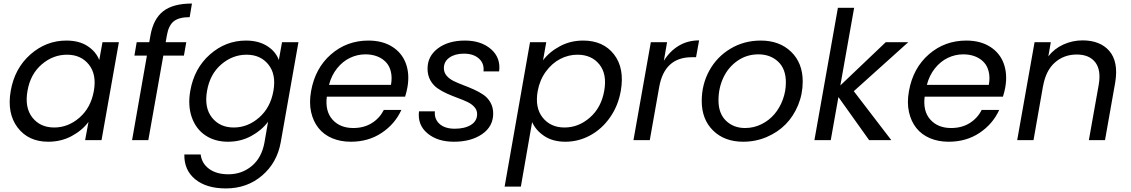

<svg xmlns="http://www.w3.org/2000/svg" viewBox="-20 -784 6324 1074"><path d="M40 -275.9Q62 -401.9 150.1 -479.5Q238.3 -557.1 351.1 -557.1Q422.9 -557.1 470 -526.1Q517.1 -495.1 535.2 -448.2L553.2 -547.9H645L547.9 0H456.1L475.1 -102.1Q439.5 -54.2 380.6 -22.7Q321.8 8.8 250 8.8Q138.7 8.8 78.4 -70.8Q18.1 -150.4 40 -275.9ZM504.9 -274.9Q521.5 -367.2 477.3 -422.6Q433.1 -478 355 -478Q276.4 -478 213.1 -423.6Q149.9 -369.1 133.8 -275.9Q117.2 -182.1 161.1 -126.5Q205.1 -70.8 283.2 -70.8Q361.3 -70.8 424.8 -126.2Q488.3 -181.6 504.9 -274.9Z M718.8 0 801.8 -473.1H731.9L744.6 -547.9H814.9L821.8 -586.9Q838.4 -679.2 893.6 -721.7Q948.7 -764.2 1053.7 -764.2L1041 -688Q980.5 -688 951.7 -664.6Q922.9 -641.1 913.6 -586.9L906.7 -547.9H1022L1008.8 -473.1H893.6L809.6 0Z M1044.4 -275.9Q1066.4 -401.9 1154.5 -479.5Q1242.7 -557.1 1355.5 -557.1Q1426.3 -557.1 1474.6 -526.4Q1522.9 -495.6 1539.6 -448.2L1557.6 -547.9H1649.4L1550.3 12.2Q1529.8 126.5 1445.8 198.2Q1361.8 270 1243.2 270Q1134.8 270 1072 218.8Q1009.3 167.5 1011.2 80.1H1102.5Q1108.4 130.4 1149.7 160.6Q1190.9 190.9 1257.3 190.9Q1333 190.9 1388.7 144.3Q1444.3 97.7 1459.5 12.2L1479.5 -103Q1443.4 -54.7 1384.8 -22.9Q1326.2 8.8 1255.4 8.8Q1182.1 8.8 1129.2 -26.6Q1076.2 -62 1053 -127.4Q1029.8 -192.9 1044.4 -275.9ZM1509.3 -274.9Q1525.9 -367.2 1481.7 -422.6Q1437.5 -478 1359.4 -478Q1280.8 -478 1217.5 -423.6Q1154.3 -369.1 1138.2 -275.9Q1121.6 -182.1 1165.5 -126.5Q1209.5 -70.8 1287.6 -70.8Q1365.7 -70.8 1429.2 -126.2Q1492.7 -181.6 1509.3 -274.9Z M2024.4 -480Q1979 -480 1938 -460.4Q1897 -440.9 1865.5 -401.6Q1834 -362.3 1820.3 -309.1H2167Q2174.3 -350.1 2166.5 -382.8Q2158.7 -415.5 2138.7 -436.5Q2118.7 -457.5 2089.4 -468.8Q2060.1 -480 2024.4 -480ZM2225.1 -168.9Q2189 -89.8 2114.7 -40.5Q2040.5 8.8 1942.4 8.8Q1884.3 8.8 1837.6 -11Q1791 -30.8 1761.5 -67.9Q1731.9 -105 1720.2 -157.5Q1708.5 -210 1720.2 -274.9Q1743.2 -403.3 1831.8 -480.2Q1920.4 -557.1 2041 -557.1Q2119.1 -557.1 2173.6 -522.9Q2228 -488.8 2250 -429.7Q2272 -370.6 2259.3 -296.9Q2255.9 -275.4 2246.1 -243.2H1808.1Q1797.9 -161.6 1840.1 -114.7Q1882.3 -67.9 1956.1 -67.9Q2015.6 -67.9 2059.6 -95.2Q2103.5 -122.6 2127 -168.9Z M2738.8 -148.9Q2738.8 -76.7 2677 -33.9Q2615.2 8.8 2519 8.8Q2427.2 8.8 2371.1 -38.1Q2314.9 -85 2323.7 -161.1H2412.6Q2408.7 -118.2 2438.5 -91.1Q2468.3 -64 2523.9 -64Q2579.6 -64 2614.3 -85.4Q2648.9 -106.9 2648.9 -146Q2648.9 -168.5 2633.5 -185.5Q2618.2 -202.6 2593.8 -214.1Q2569.3 -225.6 2539.8 -236.3Q2510.3 -247.1 2480.7 -260.3Q2451.2 -273.4 2426.8 -290.5Q2402.3 -307.6 2387 -335.4Q2371.6 -363.3 2371.6 -399.9Q2371.6 -470.2 2429.9 -513.7Q2488.3 -557.1 2580.6 -557.1Q2671.4 -557.1 2726.6 -509Q2781.7 -460.9 2772 -384.8H2684.6Q2689.5 -429.2 2658.9 -456.5Q2628.4 -483.9 2574.7 -483.9Q2525.4 -483.9 2494.1 -461.9Q2462.9 -439.9 2462.9 -402.8Q2462.9 -378.9 2478 -360.8Q2493.2 -342.8 2517.6 -330.8Q2542 -318.8 2571.3 -307.9Q2600.6 -296.9 2630.1 -283.7Q2659.7 -270.5 2684.1 -253.9Q2708.5 -237.3 2723.6 -210.4Q2738.8 -183.6 2738.8 -148.9Z M3017.6 -446.8Q3053.2 -494.1 3112.3 -525.6Q3171.4 -557.1 3241.7 -557.1Q3354.5 -557.1 3414.6 -479.7Q3474.6 -402.3 3452.6 -275.9Q3438 -192.4 3392.3 -127.2Q3346.7 -62 3281.2 -26.6Q3215.8 8.8 3142.6 8.8Q3072.8 8.8 3025.1 -22.7Q2977.5 -54.2 2956.5 -101.1L2893.6 259.8H2802.7L2944.8 -547.9H3035.6ZM3359.9 -275.9Q3376.5 -369.1 3332.8 -423.6Q3289.1 -478 3210 -478Q3159.7 -478 3113.5 -454.1Q3067.4 -430.2 3033.2 -383.3Q2999 -336.4 2987.8 -274.9Q2971.2 -181.6 3015.6 -126.2Q3060.1 -70.8 3137.7 -70.8Q3216.3 -70.8 3279.8 -126.5Q3343.3 -182.1 3359.9 -275.9Z M3667.5 -297.9 3614.7 0H3523.4L3620.6 -547.9H3711.4L3693.4 -443.8Q3726.6 -498 3776.9 -528.1Q3827.1 -558.1 3890.6 -558.1L3873.5 -463.9H3849.6Q3697.3 -463.9 3667.5 -297.9Z M4470.2 -328.1Q4470.2 -258.8 4444.6 -196.3Q4418.9 -133.8 4374.8 -88.9Q4330.6 -43.9 4268.8 -17.6Q4207 8.8 4137.2 8.8Q4032.7 8.8 3969 -53.7Q3905.3 -116.2 3905.3 -219.2Q3905.3 -312 3947.8 -389.2Q3990.2 -466.3 4066.2 -511.7Q4142.1 -557.1 4235.4 -557.1Q4340.3 -557.1 4405.3 -494.4Q4470.2 -431.6 4470.2 -328.1ZM3999 -223.1Q3999 -148.9 4041.3 -108.4Q4083.5 -67.9 4147.9 -67.9Q4196.3 -67.9 4239.3 -89.1Q4282.2 -110.4 4312 -145.5Q4341.8 -180.7 4358.9 -227.1Q4376 -273.4 4376 -323.2Q4376 -398.9 4332.3 -439.5Q4288.6 -480 4222.2 -480Q4157.2 -480 4105.5 -444.1Q4053.7 -408.2 4026.4 -349.9Q3999 -291.5 3999 -223.1Z M4535.6 0 4667 -740.2H4757.8L4680.7 -306.2L4934.6 -547.9H5060.5L4755.9 -273.9L4965.8 0H4841.8L4669.9 -241.2L4627 0Z M5368.7 -480Q5323.2 -480 5282.2 -460.4Q5241.2 -440.9 5209.7 -401.6Q5178.2 -362.3 5164.6 -309.1H5511.2Q5518.6 -350.1 5510.7 -382.8Q5502.9 -415.5 5482.9 -436.5Q5462.9 -457.5 5433.6 -468.8Q5404.3 -480 5368.7 -480ZM5569.3 -168.9Q5533.2 -89.8 5459 -40.5Q5384.8 8.8 5286.6 8.8Q5228.5 8.8 5181.9 -11Q5135.3 -30.8 5105.7 -67.9Q5076.2 -105 5064.5 -157.5Q5052.7 -210 5064.5 -274.9Q5087.4 -403.3 5176 -480.2Q5264.6 -557.1 5385.3 -557.1Q5463.4 -557.1 5517.8 -522.9Q5572.3 -488.8 5594.2 -429.7Q5616.2 -370.6 5603.5 -296.9Q5600.1 -275.4 5590.3 -243.2H5152.3Q5142.1 -161.6 5184.3 -114.7Q5226.6 -67.9 5300.3 -67.9Q5359.9 -67.9 5403.8 -95.2Q5447.8 -122.6 5471.2 -168.9Z M6070.8 0 6126 -310.1Q6140.1 -392.1 6106.7 -435.5Q6073.2 -479 6002.9 -479Q5931.2 -479 5880.6 -434.1Q5830.1 -389.2 5814.9 -303.2V-305.2L5761.2 0H5669.9L5767.1 -547.9H5857.9L5844.2 -469.2Q5877.9 -512.2 5928.7 -535.2Q5979.5 -558.1 6036.1 -558.1Q6084 -558.1 6121.6 -543.5Q6159.2 -528.8 6184.8 -499.5Q6210.4 -470.2 6219.2 -426.3Q6228 -382.3 6218.3 -323.2L6161.1 0Z"/></svg>

Font: SVN-Poppins
Style: Italic
Weight: 400
Italic angle: -10°
Designer: Ninad Kale (Devanagari), Jonny Pinhorn (Latin)
Foundry: Indian Type Foundry
Version: Version 3.002 2017